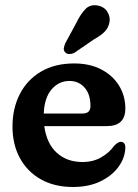

<svg xmlns="http://www.w3.org/2000/svg" viewBox="-20 -715 535 746"><path d="M467 -293.5Q467 -225 395 -225H152Q161.5 -156.5 201 -121Q240.5 -85.5 300.5 -85.5Q342 -85.5 373.5 -103.8Q405 -122 423 -148Q439 -164.5 449.5 -164Q467.5 -163.5 467 -140Q465.5 -101 440 -66.2Q414.5 -31.5 369.5 -10Q324.5 11.5 263.5 11.5Q191.5 11.5 138.8 -18.2Q86 -48 57.2 -101Q28.5 -154 28.5 -223.5Q28.5 -293.5 56.8 -349Q85 -404.5 138.8 -436.5Q192.5 -468.5 268.5 -468.5Q328.5 -468.5 373 -445.5Q417.5 -422.5 442.2 -382.8Q467 -343 467 -293.5ZM250 -400.5Q208.5 -400.5 180.5 -367.8Q152.5 -335 150 -274H301Q331.5 -274 331.5 -303Q331.5 -349 308.5 -374.8Q285.5 -400.5 250 -400.5ZM277.5 -628Q293.5 -661 312.2 -680Q331 -699 360 -693.5Q384.5 -689 396.8 -669.8Q409 -650.5 405.5 -629Q401.5 -607.5 387.2 -592.5Q373 -577.5 345 -562L268.5 -509.5Q259.5 -505 249.5 -505Q239.5 -505 233.5 -511.5Q226.5 -519 228 -528.2Q229.5 -537.5 234 -547.5Z"/></svg>

Font: Fraunces 72pt S100 SemiBold
Style: Regular
Weight: 600
Version: Version 1.000; ttfautohint (v1.8.3)